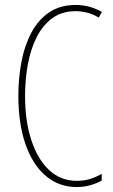

<svg xmlns="http://www.w3.org/2000/svg" viewBox="-20 -795 455 774"><path d="M285 -750Q229 -750 190 -721Q151 -692 127 -643.5Q103 -595 92 -534Q81 -473 81 -408Q81 -307 106.5 -229.5Q132 -152 178.5 -109Q225 -66 289 -66Q323 -66 349 -75.5Q375 -85 390 -94V-67Q371 -56 344.5 -48.5Q318 -41 289 -41Q218 -41 165 -85.5Q112 -130 83 -213Q54 -296 54 -409Q54 -480 66.5 -546Q79 -612 106.5 -663.5Q134 -715 178 -745Q222 -775 285 -775Q341 -775 391 -747L378 -724Q354 -739 329.5 -744.5Q305 -750 285 -750Z"/></svg>

Font: Noto Sans Tamil UI ExtraCondensed Thin
Style: Regular
Weight: 100
Width: 2
Designer: Jelle Bosma - Monotype Design Team
Foundry: Monotype Imaging Inc.
Version: Version 2.004; ttfautohint (v1.8.4.7-5d5b)